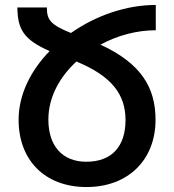

<svg xmlns="http://www.w3.org/2000/svg" viewBox="-20 -744 702 774"><path d="M55 -261C55 -100 159 10 329 10C496 10 607 -99 607 -261C607 -392 548 -489 385 -564C453 -601 531 -622 608 -622V-724C488 -724 366 -681 266 -611C181 -645 169 -666 169 -714H50C51 -625 76 -584 180 -538C104 -460 55 -363 55 -261ZM175 -262C175 -352 220 -433 288 -496C431 -437 486 -363 486 -260C486 -153 430 -92 328 -92C231 -92 175 -156 175 -262Z"/></svg>

Font: Noto Sans Armenian SemiCondensed SemiBold
Style: Regular
Weight: 600
Width: 4
Designer: Monotype Design Team
Foundry: Monotype Imaging Inc.
Version: Version 2.008